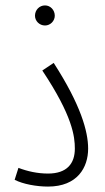

<svg xmlns="http://www.w3.org/2000/svg" viewBox="-20 -684 386 708"><path d="M146 -590C166 -590 182 -607 182 -626C182 -647 166 -664 146 -664C125 -664 109 -647 109 -626C109 -607 125 -590 146 -590ZM34 -21C65 -5 115 4 157 4C266 4 305 -67 305 -136C305 -199 278 -297 178 -452L136 -424C248 -256 256 -180 256 -136C256 -81 227 -44 157 -44C119 -44 82 -52 48 -65Z"/></svg>

Font: Noto Sans Arabic UI XCn Lt
Style: Regular
Weight: 300
Width: 2
Designer: Monotype Design Team, Nadine Chahine and Nizar Qandah
Foundry: Monotype Imaging Inc.
Version: Version 2.010